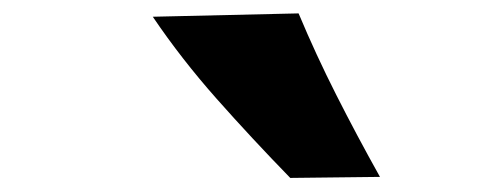

<svg xmlns="http://www.w3.org/2000/svg" viewBox="-20 -900 721 281"><path d="M404.8 -639.6Q348.6 -697.3 297.1 -755.4Q245.6 -813.5 203.6 -875.5L417 -880.4Q442.4 -819.8 472.2 -761Q502 -702.1 536.1 -641.1Z"/></svg>

Font: Pinar DS1 ExtraBold
Style: Regular
Weight: 800
Designer: Amin Abedi
Version: Version 3.000